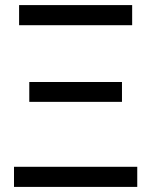

<svg xmlns="http://www.w3.org/2000/svg" viewBox="-20 -734 595 754"><path d="M55 -635V-714H499V-635ZM95 -334V-412H459V-334ZM35 0V-79H519V0Z"/></svg>

Font: Noto IKEA Latin
Style: Regular
Weight: 400
Designer: Monotype Design Team
Foundry: Monotype Imaging Inc.
Version: Version 1.0